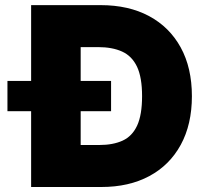

<svg xmlns="http://www.w3.org/2000/svg" viewBox="-20 -748 820 768"><path d="M385.3 0H186V-168H377.4Q432.1 -168 470.5 -185.5Q508.8 -203.1 528.6 -245.8Q548.3 -288.6 548.3 -363.3Q548.3 -438.5 528.1 -481.2Q507.8 -523.9 468.5 -541.7Q429.2 -559.6 371.6 -559.6H183.1V-727.5H382.3Q494.6 -727.5 576.4 -683.6Q658.2 -639.6 702.9 -558.1Q747.6 -476.6 747.6 -363.3Q747.6 -250.5 703.1 -168.9Q658.7 -87.4 577.4 -43.7Q496.1 0 385.3 0ZM302.7 -727.5V0H104.5V-727.5ZM9.8 -303.2V-424.3H424.3V-303.2Z"/></svg>

Font: Inter 16pt Black
Style: Regular
Weight: 900
Version: Version 4.001;git-66647c0bb